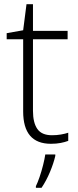

<svg xmlns="http://www.w3.org/2000/svg" viewBox="-20 -679 373 920"><path d="M229 -31Q252 -31 272 -34.5Q292 -38 307 -43V-4Q291 2 270.5 6Q250 10 224 10Q91 10 91 -145V-491H12V-520L91 -534L107 -659H138V-531H304V-491H138V-148Q138 -91 159 -61Q180 -31 229 -31ZM245 68Q237 103 219.5 145Q202 187 179 221H152V213Q160 197 169.5 169.5Q179 142 186.5 112Q194 82 197 61H245Z"/></svg>

Font: Noto Kufi Arabic ExtraLight
Style: Regular
Weight: 200
Designer: Monotype Design Team, David Williams, Khaled Hosny
Foundry: Google LLC
Version: Version 2.109; ttfautohint (v1.8.4.7-5d5b)